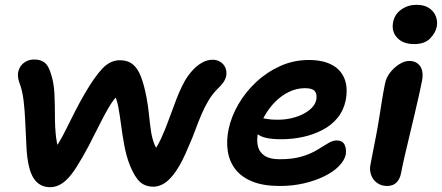

<svg xmlns="http://www.w3.org/2000/svg" viewBox="-20 -762 1834 797"><path d="M188 15Q143 15 119 -23Q95 -61 90 -148Q87 -203 85 -252.5Q83 -302 78 -344Q73 -386 61 -417Q50 -447 57 -469Q64 -491 81.5 -503Q99 -515 122 -515Q149 -515 165.5 -502Q182 -489 192 -454Q204 -417 206 -371.5Q208 -326 208 -279Q208 -232 213 -190.5Q218 -149 234 -119L186 -117Q207 -141 224 -169.5Q241 -198 257 -230.5Q273 -263 291 -298.5Q309 -334 331 -372Q371 -441 404 -476.5Q437 -512 478 -512Q510 -512 531 -495Q552 -478 565 -444Q578 -410 588 -359Q595 -321 598.5 -285.5Q602 -250 606.5 -219.5Q611 -189 620 -165.5Q629 -142 646 -127L606 -118Q629 -145 647 -183.5Q665 -222 680.5 -265Q696 -308 712 -349.5Q728 -391 746 -424Q759 -447 777 -467.5Q795 -488 817 -501Q839 -514 863 -514Q881 -514 895 -505Q909 -496 915.5 -481Q922 -466 919 -447Q916 -432 906 -418.5Q896 -405 881 -391Q862 -372 846 -345.5Q830 -319 816.5 -287.5Q803 -256 791 -223Q779 -190 765 -159Q736 -88 710.5 -51.5Q685 -15 662 -1Q639 13 617 13Q584 13 562 -6Q540 -25 519 -76Q504 -115 496 -158.5Q488 -202 482.5 -244.5Q477 -287 470.5 -321Q464 -355 451 -374L473 -372Q450 -348 430.5 -314.5Q411 -281 391 -240.5Q371 -200 348 -156Q325 -112 296 -66Q278 -38 260.5 -20Q243 -2 225 6.5Q207 15 188 15Z M1142 10Q1073 10 1027.5 -8.5Q982 -27 957 -59.5Q932 -92 925.5 -134.5Q919 -177 929 -226Q940 -278 969.5 -329Q999 -380 1043.5 -421.5Q1088 -463 1143.5 -488Q1199 -513 1262 -513Q1319 -513 1356.5 -493.5Q1394 -474 1409.5 -436.5Q1425 -399 1415 -345Q1406 -303 1381 -272.5Q1356 -242 1318.5 -222.5Q1281 -203 1237.5 -193.5Q1194 -184 1147 -184Q1078 -184 1052.5 -203Q1027 -222 1031 -244Q1033 -258 1041 -264.5Q1049 -271 1064 -271Q1075 -271 1090 -268Q1105 -265 1133 -265Q1171 -265 1205.5 -275.5Q1240 -286 1264 -305Q1288 -324 1293 -348Q1297 -372 1286.5 -384Q1276 -396 1246 -396Q1212 -396 1180.5 -381Q1149 -366 1122.5 -339.5Q1096 -313 1077 -278.5Q1058 -244 1050 -205Q1045 -177 1051 -153.5Q1057 -130 1078.5 -115.5Q1100 -101 1141 -101Q1196 -101 1233.5 -112.5Q1271 -124 1297 -140Q1323 -156 1342 -167.5Q1361 -179 1377 -179Q1402 -179 1410.5 -161Q1419 -143 1415 -119Q1409 -95 1386.5 -72Q1364 -49 1326.5 -30.5Q1289 -12 1242 -1Q1195 10 1142 10Z M1587 10Q1563 10 1545.5 -2.5Q1528 -15 1520.5 -36Q1513 -57 1518 -80Q1532 -150 1541 -198Q1550 -246 1555.5 -281.5Q1561 -317 1566 -348Q1571 -379 1578 -414Q1583 -440 1599.5 -461Q1616 -482 1637.5 -495.5Q1659 -509 1679 -509Q1708 -509 1723.5 -488Q1739 -467 1732 -427Q1728 -406 1719.5 -368Q1711 -330 1700 -283.5Q1689 -237 1678 -191Q1667 -145 1658 -106Q1649 -67 1645 -44Q1640 -18 1625.5 -4Q1611 10 1587 10ZM1699 -579Q1653 -579 1628.5 -605.5Q1604 -632 1612 -671Q1619 -704 1646.5 -723Q1674 -742 1709 -742Q1742 -742 1762 -728Q1782 -714 1789.5 -693.5Q1797 -673 1793 -651Q1788 -626 1765.5 -602.5Q1743 -579 1699 -579Z"/></svg>

Font: Shantell Sans Light SemiBold
Style: Italic
Weight: 600
Italic angle: -11°
Version: Version 1.011;[c5ecc13dd]